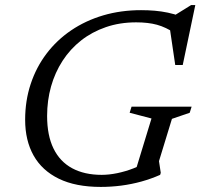

<svg xmlns="http://www.w3.org/2000/svg" viewBox="-20 -726 789 756"><path d="M380.5 -37.5Q409 -37.5 441.8 -44.2Q474.5 -51 505.8 -63.2Q537 -75.5 560 -91.5L507.5 -33.5L576.5 -259.5L490.5 -282L498 -306H734.5L727 -282L657 -258L606 -91.5L613 -45.5L610.5 -37.5Q575.5 -22 536.8 -11.2Q498 -0.5 457.5 4.8Q417 10 377 10Q278 10 211.8 -22.2Q145.5 -54.5 112.2 -113.8Q79 -173 79 -254.5Q79 -329.5 100.8 -395.2Q122.5 -461 163 -514.5Q203.5 -568 260.2 -606.5Q317 -645 386.5 -665.5Q456 -686 535.5 -686Q563 -686 589.2 -683.8Q615.5 -681.5 641 -676.2Q666.5 -671 691 -661.5L661.5 -662L732.5 -706H749L699.5 -470H670L648 -619L670 -594.5Q633 -619 598.2 -628.5Q563.5 -638 516 -638Q451.5 -638 397 -619.2Q342.5 -600.5 299.5 -566.8Q256.5 -533 226.5 -486.8Q196.5 -440.5 181 -385.5Q165.5 -330.5 165.5 -269.5Q165.5 -192.5 190.8 -141Q216 -89.5 264.2 -63.5Q312.5 -37.5 380.5 -37.5Z"/></svg>

Font: Newsreader 16pt 16pt
Style: Italic
Weight: 400
Italic angle: -17°
Version: Version 1.003